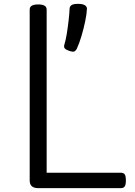

<svg xmlns="http://www.w3.org/2000/svg" viewBox="-20 -976 700 996"><path d="M178 0Q134 0 134 -40V-926Q134 -940 145 -946.5Q156 -953 178 -953Q200 -953 211 -946.5Q222 -940 222 -926V-80H606Q621 -80 627 -71.5Q633 -63 633 -40Q633 -18 627 -9Q621 0 606 0ZM339 -712Q322 -718 316 -725Q310 -732 314 -745Q321 -767 326.5 -801Q332 -835 336 -870.5Q340 -906 341 -931Q341 -942 350.5 -949Q360 -956 384 -956Q409 -956 420 -949Q431 -942 431 -931Q430 -904 422 -865.5Q414 -827 402.5 -788.5Q391 -750 378 -722Q374 -715 367.5 -710Q361 -705 339 -712Z"/></svg>

Font: Playwrite US Modern
Style: Regular
Weight: 400
Designer: Veronika Burian, José Scaglione
Foundry: TypeTogether
Version: Version 1.002